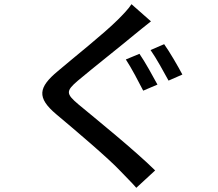

<svg xmlns="http://www.w3.org/2000/svg" viewBox="-20 -830 1040 917"><path d="M646 -573 581 -546C607 -507 643 -438 664 -397L732 -426C712 -463 672 -536 646 -573ZM764 -619 699 -591C726 -553 762 -487 785 -445L851 -474C831 -512 790 -583 764 -619ZM608 -810C595 -789 567 -760 543 -736C476 -669 332 -555 257 -491C163 -413 154 -364 249 -284C341 -207 500 -72 554 -14C578 12 607 39 631 67L721 -16C624 -112 437 -263 354 -332C295 -382 294 -395 351 -444C421 -503 558 -611 625 -667C644 -682 676 -709 701 -728Z"/></svg>

Font: Noto Sans CJK KR Medium
Style: Regular
Weight: 500
Designer: Ryoko NISHIZUKA (kana & ideographs); Paul D. Hunt (Latin, Greek & Cyrillic); Wenlong ZHANG (bopomofo); Sandoll Communica
Foundry: Adobe Systems Incorporated
Version: Version 1.004;PS 1.004;hotconv 1.0.82;makeotf.lib2.5.63406